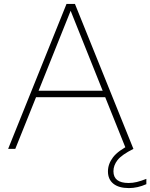

<svg xmlns="http://www.w3.org/2000/svg" viewBox="-20 -760 767 980"><path d="M21.5 0 319.5 -740H362.5L661 0H623L517 -264H164L58 0ZM177 -297H504L340.5 -705ZM638 200Q586.5 200 558.8 177.8Q531 155.5 531 115Q531 77 556.8 43Q582.5 9 648.5 -24L661 0Q601 30 580 57Q559 84 559 114Q559 174 636.5 174Q657.5 174 678.2 169Q699 164 727 153V180Q682 200 638 200Z"/></svg>

Font: Encode Sans SemiExpanded SemiExpanded Thin
Style: Regular
Weight: 100
Width: 6
Designer: Multiple Designers
Foundry: Impallari Type
Version: Version 3.000; ttfautohint (v1.8.3) -l 8 -r 50 -G 200 -x 14 